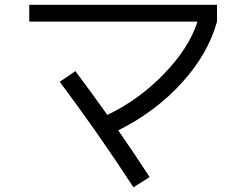

<svg xmlns="http://www.w3.org/2000/svg" viewBox="-20 -733 1040 807"><path d="M103 -642.1V-712.9H892.1V-642.1Q855 -507.3 744.9 -385.7Q634.8 -264.2 477.1 -185.1Q546.9 -84 608.9 11.2L541 54.2Q386.2 -182.6 231 -389.2L296.9 -434.1Q355 -356.9 431.2 -250Q564.9 -314 669.9 -423.1Q774.9 -532.2 810.1 -642.1Z"/></svg>

Font: WebKoruri
Style: Regular
Weight: 400
Foundry: lindwurm / mohemohe
Version: Version 1.00